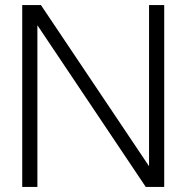

<svg xmlns="http://www.w3.org/2000/svg" viewBox="-20 -740 738 760"><path d="M557 0H630V-720H570V-82L142 -720H68V0H128V-640Z"/></svg>

Font: Aspekta 250
Style: Regular
Weight: 250
Designer: Ivo Dolenc
Version: Version 2.000